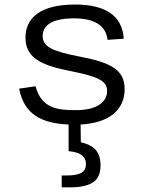

<svg xmlns="http://www.w3.org/2000/svg" viewBox="-20 -539 660 848"><path d="M311.5 -519C158.5 -519 92.5 -460 92.5 -372.5C92.5 -288.5 154 -252.5 282 -227C411 -201.5 453 -184 453 -136.5C453 -92 413.5 -52.5 315 -52.5C238.5 -52.5 163.5 -58 137 -158L64.5 -147.5C86.5 -35.5 160 5.5 283 11V128.5C331.5 133.5 359.5 148.5 359.5 186C359.5 217 340.5 236 274.5 236H252.5V288.5H287C392.5 288.5 424 253.5 424 191.5C424 129 392.5 101.5 337 89.5L336 11C466 4 530.5 -57 530.5 -145C530.5 -229.5 473.5 -262.5 327.5 -290C208 -313 168.5 -334 168.5 -380C168.5 -433.5 222 -458 305.5 -458C398 -458 448 -426 455 -363L526.5 -368C520 -472 442.5 -519 311.5 -519Z"/></svg>

Font: Monaspace Neon Light
Style: Regular
Weight: 300
Designer: Riley Cran & the Lettermatic Team
Foundry: Lettermatic
Version: Version 1.200 (Monaspace Neon)